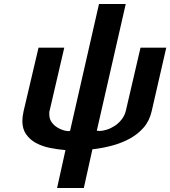

<svg xmlns="http://www.w3.org/2000/svg" viewBox="-20 -742 853 962"><path d="M740 -185Q729 -136 699 -102Q669 -68 627.5 -46Q586 -24 538 -11.5Q490 1 443 6L400 200H266L308 10Q269 7 230 -1Q191 -9 160.5 -25.5Q130 -42 111 -69Q92 -96 92 -136Q92 -157 98 -184L173 -503H302L229 -189Q227 -184 227 -179Q227 -174 227 -169Q227 -147 238 -131Q249 -115 264.5 -105Q280 -95 296 -90Q312 -85 322 -85Q327 -85 331 -86L476 -722H610L465 -87Q470 -86 479 -86Q495 -86 515.5 -92.5Q536 -99 555 -111.5Q574 -124 589.5 -143.5Q605 -163 611 -189L684 -503H813Z"/></svg>

Font: Perun
Style: Bold Italic
Weight: 700
Italic angle: -12°
Foundry: Copyright (c) Stefan Peev, Context Ltd, 2016
Version: Version 1.027